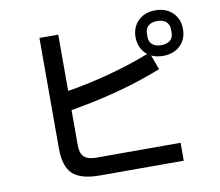

<svg xmlns="http://www.w3.org/2000/svg" viewBox="-87 -913 1173 1025"><g transform="rotate(-10 500.0 -400.5)"><path d="M817 -562Q783 -562 754 -575L783 -496Q561 -408 285 -362V-171Q285 -127 305.5 -108Q326 -89 371 -89H828V8H375Q271 8 227 -33Q183 -74 183 -173V-771H285V-466Q388 -482 506 -513Q624 -544 735 -587Q713 -604 701 -629Q689 -654 689 -685Q689 -740 724.5 -774.5Q760 -809 817 -809Q875 -809 910.5 -774.5Q946 -740 946 -685Q946 -630 910.5 -596Q875 -562 817 -562ZM752 -677Q752 -650 769 -635Q786 -620 817 -620Q849 -620 866 -635Q883 -650 883 -677V-693Q883 -720 866 -735.5Q849 -751 817 -751Q786 -751 769 -735.5Q752 -720 752 -693Z"/></g></svg>

Font: IBM Plex Sans JP Medium
Style: Regular
Weight: 500
Designer: Mike Abbink; Paul van der Laan; Pieter van Rosmalen; Wujin Sim; Yejin Wi; Jinhee Kim; Boomi Park; Yona Kim; Kichan Ma
Foundry: Sandoll Inc.
Version: Version 1.001